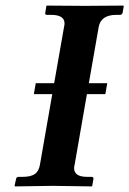

<svg xmlns="http://www.w3.org/2000/svg" viewBox="-20 -666 463 687"><path d="M363.8 -368.2 356.9 -329.1H291L247.1 -77.1Q245.1 -69.3 245.1 -64.9Q245.1 -32.7 293 -33.2H308.1Q315.9 -33.2 314 -23.9L310.1 -1L308.1 1Q206.1 -1 169.9 -1Q169.9 -1 34.2 1L32.2 -1L37.1 -23.9Q38.1 -32.7 45.9 -33.2H61Q89.8 -33.2 104.5 -43.2Q119.1 -53.2 123 -77.1L167 -329.1H101.1L107.9 -368.2H173.8L209 -568.8Q210.9 -576.7 210.9 -582Q210.9 -612.8 163.1 -612.8H147.9Q140.1 -612.8 142.1 -621.1L146 -645L147.9 -646Q245.1 -645 284.2 -645L420.9 -646L422.9 -645L418.9 -621.1Q417 -613.3 410.2 -612.8H396Q340.8 -612.8 333 -568.8L297.9 -368.2Z"/></svg>

Font: Linux Libertine O
Style: Semibold Italic
Weight: 600
Italic angle: -11.5°
Designer: Philipp H. Poll
Foundry: Philipp H. Poll
Version: Version 5.1.2